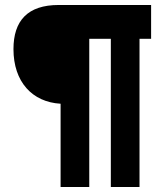

<svg xmlns="http://www.w3.org/2000/svg" viewBox="-20 -750 660 770"><path d="M223 0H338V-594.5H424.5V0H539.5V-594.5H586V-730H215C91.5 -730 34 -667.5 34 -553C34 -422 109 -340.5 223 -334Z"/></svg>

Font: Monaspace Krypton ExtraBold
Style: Regular
Weight: 800
Designer: Riley Cran & the Lettermatic Team
Foundry: Lettermatic
Version: Version 1.101 (Monaspace Krypton)